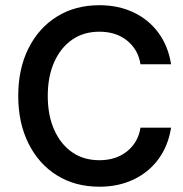

<svg xmlns="http://www.w3.org/2000/svg" viewBox="-20 -705 702 737"><path d="M361.7 11.7Q268.3 11.7 198.3 -32.1Q128.3 -75.8 89.2 -154.6Q50 -233.3 50 -336.7Q50 -440.8 89.2 -519.2Q128.3 -597.5 198.3 -641.2Q268.3 -685 361.7 -685Q435 -685 493.3 -657.1Q551.7 -629.2 588.8 -578.3Q625.8 -527.5 636.7 -458.3H519.2Q510.8 -514.2 468.3 -548.8Q425.8 -583.3 361.7 -583.3Q300.8 -583.3 256.7 -552.5Q212.5 -521.7 187.9 -466.3Q163.3 -410.8 163.3 -336.7Q163.3 -262.5 187.9 -207.1Q212.5 -151.7 256.7 -120.8Q300.8 -90 361.7 -90Q425.8 -90 468.3 -124.6Q510.8 -159.2 519.2 -215H636.7Q625.8 -145.8 588.8 -95Q551.7 -44.2 493.3 -16.2Q435 11.7 361.7 11.7Z"/></svg>

Font: Funnel Sans Medium
Style: Regular
Weight: 500
Version: Version 1.000; Beta; Release 5; Build 24; ttfautohint (v1.8.